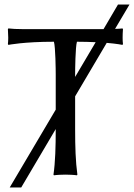

<svg xmlns="http://www.w3.org/2000/svg" viewBox="-20 -774 594 851"><path d="M227 -445V-288L23 57H74L227 -202V-200C227 -125 225 -54 217 0L219 3C231 1 258 0 270 0C282 0 309 1 321 3L323 0C315 -57 313 -125 313 -200V-347L453 -584C500 -580 523 -575 523 -575L525 -579C523 -594 523 -617 525 -645L523 -648C514 -647 502 -646 490 -646L554 -754H503L439 -645H77C56 -645 33 -646 17 -648L15 -645C17 -617 17 -594 15 -579L17 -575C17 -575 85 -589 219 -589C226 -565 227 -462 227 -445ZM313 -433V-445C313 -462 314 -565 321 -589C352 -589 380 -588 404 -587Z"/></svg>

Font: Libertinus Sans
Style: Regular
Weight: 400
Designer: Philipp H. Poll, Khaled Hosny
Foundry: Caleb Maclennan
Version: Version 7.050;RELEASE